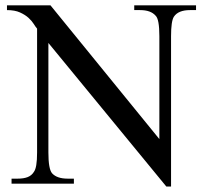

<svg xmlns="http://www.w3.org/2000/svg" viewBox="-20 -682 763 713"><path d="M685.1 -644.5Q664.1 -644.5 648.9 -638.4Q633.8 -632.3 625.5 -619.6Q615.2 -603 615.2 -547.4V10.7H597.7L159.7 -522.5V-115.7Q159.7 -54.7 173.3 -38.6Q191.4 -18.6 231.4 -18.6H254.4V0H22.9V-18.6H45.9Q67.9 -18.6 82.8 -24.4Q97.7 -30.3 106 -43.9Q111.8 -51.8 114.7 -69.1Q117.7 -86.4 117.7 -115.7V-575.7Q112.8 -581.1 105.7 -592.5Q98.6 -604 86.2 -615.5Q73.7 -627 54.4 -635.7Q35.2 -644.5 5.9 -644.5V-662.1H167.5L571.8 -165.5V-547.4Q571.8 -610.4 558.1 -623.5Q540 -644.5 500.5 -644.5H478.5V-662.1H708V-644.5Z"/></svg>

Font: Doulos SIL Eur
Style: Regular
Weight: 400
Designer: Walt Agee, Victor Gaultney, Peter Martin, Debbi Hosken, Becca Hirsbrunner
Foundry: SIL International
Version: Version 5.000